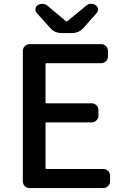

<svg xmlns="http://www.w3.org/2000/svg" viewBox="-20 -962 640 982"><path d="M131.8 0Q117.2 0 106.9 -10.3Q96.7 -20.5 96.7 -35.2V-701.2Q96.7 -715.8 106.9 -726.1Q117.2 -736.3 131.8 -736.3H497.1Q511.7 -736.3 522 -726.1Q532.2 -715.8 532.2 -701.2V-673.8Q532.2 -659.2 522 -648.9Q511.7 -638.7 497.1 -638.7H217.8Q212.9 -638.7 212.9 -634.8V-438.5Q212.9 -433.6 217.8 -433.6H448.2Q462.9 -433.6 473.1 -423.8Q483.4 -414.1 483.4 -399.4V-371.1Q483.4 -356.4 473.1 -346.2Q462.9 -335.9 448.2 -335.9H217.8Q212.9 -335.9 212.9 -332V-102.5Q212.9 -97.7 217.8 -97.7H508.8Q522.5 -97.7 532.7 -87.9Q543 -78.1 543 -63.5V-35.2Q543 -20.5 532.7 -10.3Q522.5 0 508.8 0ZM294.9 -793Q259.8 -793 237.3 -818.4L168 -895.5Q161.1 -903.3 161.1 -913.1Q161.1 -927.7 172.9 -935.5Q183.6 -942.4 195.3 -942.4Q196.3 -942.4 197.3 -942.4Q210.9 -942.4 221.7 -933.6L317.4 -853.5Q319.3 -851.6 321.3 -851.6Q323.2 -851.6 324.2 -853.5L421.9 -933.6Q431.6 -942.4 445.3 -942.4Q446.3 -942.4 447.3 -942.4Q460 -942.4 469.7 -935.5Q481.4 -927.7 481.4 -913.1Q481.4 -903.3 474.6 -895.5L406.2 -818.4Q382.8 -793 348.6 -793Z"/></svg>

Font: Gen Jyuu GothicL Medium
Style: Regular
Weight: 500
Designer: [Source Han Sans]
Ryoko NISHIZUKA  (kana & ideographs); Paul D. Hunt (Latin, Greek & Cyrillic); Wenlong ZHANG  (bopomofo
Version: Version 1.002.20150607